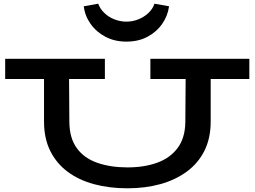

<svg xmlns="http://www.w3.org/2000/svg" viewBox="-20 -1004 1376 1038"><path d="M669 14Q570 14 487.5 -8.5Q405 -31 345 -76Q285 -121 251.5 -188.5Q218 -256 218 -347V-628H353L355 -343Q356 -256 396 -202Q436 -148 507 -123.5Q578 -99 669 -99Q759 -99 829 -124Q899 -149 940 -203.5Q981 -258 982 -345L984 -628H1119V-347Q1119 -256 1085 -188.5Q1051 -121 989.5 -76Q928 -31 846.5 -8.5Q765 14 669 14ZM8 -577V-686H547V-577ZM793 -577V-686H1328V-577ZM663 -779Q600 -779 550.5 -805Q501 -831 470 -874.5Q439 -918 433 -970L511 -984Q521 -956 544.5 -933.5Q568 -911 599.5 -899Q631 -887 663 -887Q696 -887 727 -899Q758 -911 782 -933.5Q806 -956 815 -984L894 -970Q887 -918 856.5 -874.5Q826 -831 777 -805Q728 -779 663 -779Z"/></svg>

Font: BioRhyme Expanded SemiBold
Style: Regular
Weight: 600
Width: 7
Designer: Aoife Mooney
Foundry: Aoife Mooney Type
Version: Version 1.600;gftools[0.9.33]